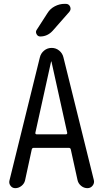

<svg xmlns="http://www.w3.org/2000/svg" viewBox="-20 -980 540 1000"><path d="M246.1 -659.2 164.1 -288.1Q163.1 -285.2 165.5 -282.7Q168 -280.3 170.9 -280.3H323.2Q326.2 -280.3 328.6 -282.7Q331.1 -285.2 330.1 -288.1L248 -659.2Q248 -660.2 247.1 -660.2Q246.1 -660.2 246.1 -659.2ZM59.6 0Q43.9 0 34.7 -12.7Q25.4 -25.4 29.3 -40L187.5 -680.7Q192.4 -702.1 209.5 -716.3Q226.6 -730.5 249 -730.5Q271.5 -730.5 288.6 -716.3Q305.7 -702.1 310.5 -680.7L468.8 -42Q472.7 -26.4 462.4 -13.2Q452.1 0 435.5 0Q417 0 402.3 -12.2Q387.7 -24.4 383.8 -42L348.6 -202.1Q346.7 -210 337.9 -210H156.2Q147.5 -210 145.5 -202.1L110.4 -40Q106.4 -23.4 91.8 -11.7Q77.1 0 59.6 0ZM316.4 -960H322.3Q338.9 -960 345.2 -945.3Q351.6 -930.7 340.8 -918L254.9 -820.3Q227.5 -790 189.5 -790Q176.8 -790 170.4 -802.2Q164.1 -814.5 170.9 -824.2L227.5 -912.1Q241.2 -934.6 265.6 -947.3Q290 -960 316.4 -960Z"/></svg>

Font: Rounded Mgen+ 2m regular
Style: Regular
Weight: 400
Designer: [Source Han Sans]
Ryoko NISHIZUKA  (kana & ideographs); Paul D. Hunt (Latin, Greek & Cyrillic); Wenlong ZHANG  (bopomofo
Version: Version 1.059.20150602